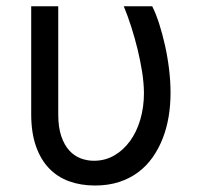

<svg xmlns="http://www.w3.org/2000/svg" viewBox="-20 -565 625 595"><path d="M160.5 -545.5V-210.2Q160.5 -170.5 169.9 -142.9Q179.3 -115.4 194.8 -98.5Q210.2 -81.7 230.1 -74.2Q250 -66.8 271.3 -66.8Q305.4 -66.8 333.8 -83.1Q362.2 -99.4 382.8 -127.7Q403.4 -155.9 414.8 -194.4Q426.1 -233 426.1 -277Q425.8 -307.5 420.5 -341.8Q415.1 -376.1 406.6 -411.2Q398.1 -446.4 387.1 -480.8Q376.1 -515.3 363.6 -545.5H451.7Q463.1 -523.1 473.2 -491.7Q483.3 -460.2 491.3 -424.5Q499.3 -388.8 503.9 -350.9Q508.5 -312.9 508.5 -277Q508.5 -239.7 502.7 -204Q496.8 -168.3 484.4 -136.4Q471.9 -104.4 453.1 -77.6Q434.3 -50.8 408.2 -31.2Q382.1 -11.7 348.7 -0.9Q315.3 9.9 274.1 9.9Q230.5 9.9 194.2 -3.2Q158 -16.3 131.9 -43.5Q105.8 -70.7 91.3 -112.4Q76.7 -154.1 76.7 -211.6V-545.5Z"/></svg>

Font: Interop
Style: Regular
Weight: 400
Designer: Rasmus Andersson, Google, Jang Haemin
Foundry: jhaemin
Version: Version 1.008